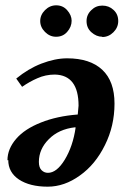

<svg xmlns="http://www.w3.org/2000/svg" viewBox="-20 -691 483 721"><path d="M11 -90 8 -89Q8 -132 41 -170Q73 -207 134 -231Q194 -255 272 -261L275 -294Q275 -409 186 -411Q151 -411 120 -397Q92 -385 63 -365L41 -396Q86 -433 135 -452Q187 -472 232 -472Q318 -472 364 -429Q410 -386 410 -302Q410 -218 374 -146Q338 -73 280 -32Q222 10 159 10Q92 10 51 -17Q11 -44 11 -90ZM264 -212 262 -213Q200 -206 163 -168Q126 -131 126 -83Q126 -62 136 -52Q146 -42 160 -42Q193 -42 223 -91Q254 -142 264 -212ZM364 -552V-553Q342 -553 323 -570Q305 -586 305 -612Q305 -636 323 -653Q340 -670 364 -670Q389 -670 406 -654Q424 -638 424 -612Q424 -588 406 -570Q388 -552 364 -552ZM191 -553H190Q167 -553 149 -571Q131 -589 131 -612Q131 -635 149 -653Q167 -671 191 -671Q216 -671 232 -653Q249 -634 249 -613Q249 -590 232 -571Q216 -553 191 -553Z"/></svg>

Font: Libra Serif Modern
Style: Bold Italic
Weight: 700
Italic angle: -12°
Designer: Stefan Peev, Context Ltd
Foundry: Stefan Peev, Context Ltd
Version: Version 1.000